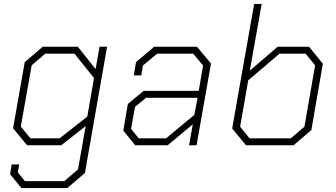

<svg xmlns="http://www.w3.org/2000/svg" viewBox="-20 -734 1698 970"><path d="M521 -498 409 140 320 216H88L31 146L39 97H77L70 137L106 181H305L374 122L413 -97L289 0H117L46 -86L105 -420L196 -498H373L463 -385L483 -498ZM455 -340 356 -463H209L140 -404L85 -94L134 -35H281L421 -145Z M603 -74 626 -209 706 -275H984L1006 -403L956 -463H774L702 -403L694 -353H656L667 -420L759 -498H975L1046 -413L973 0H935L954 -106L827 0H663ZM819 -35 962 -154 978 -240H718L662 -194L642 -83L681 -35Z M1153 -85 1264 -714H1302L1242 -377L1383 -498H1541L1611 -412L1553 -77L1463 0H1223ZM1449 -35 1518 -94 1572 -404 1524 -463H1392L1234 -328L1193 -94L1241 -35Z"/></svg>

Font: Chakra Petch ExtraLight
Style: Italic
Weight: 275
Italic angle: -10°
Designer: Katatrad Aksorn Co.,Ltd.
Foundry: Cadson Demak Co.,Ltd.
Version: Version 1.000; ttfautohint (v1.6)